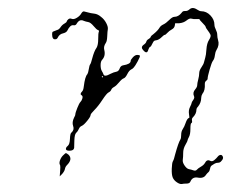

<svg xmlns="http://www.w3.org/2000/svg" viewBox="-20 -471 587 479"><path d="M137 -83Q143 -89 144.5 -89Q146 -89 151 -85Q162 -74 147 -59Q143 -55 142 -49.5Q141 -44 135 -37L129 -31L130 -44Q131 -56 130 -59Q127 -63 129.5 -70.5Q132 -78 137 -83ZM232 -429Q240 -423 245 -413.5Q250 -404 249 -398Q248 -393 247.5 -380.5Q247 -368 244 -364Q238 -355 240 -347Q244 -332 235 -322Q231 -318 231 -308.5Q231 -299 234 -294Q237 -289 238 -286Q240 -278 256 -287Q264 -291 270 -292Q276 -293 278.5 -300Q281 -307 287 -308Q306 -311 306 -319Q306 -322 311.5 -328Q317 -334 322.5 -334Q328 -334 329 -332Q330 -330 323.5 -318Q317 -306 314 -303Q312 -300 307 -297.5Q302 -295 297.5 -286Q293 -277 288.5 -275.5Q284 -274 277 -265.5Q270 -257 264.5 -254Q259 -251 257.5 -247Q256 -243 251 -240.5Q246 -238 235.5 -222Q225 -206 215.5 -196.5Q206 -187 206 -184Q206 -180 197.5 -169.5Q189 -159 184 -157Q179 -155 176.5 -149Q174 -143 170 -139.5Q166 -136 165.5 -120.5Q165 -105 165 -102Q164 -95 153 -95Q145 -95 144.5 -99Q144 -103 149 -107Q154 -111 154.5 -124.5Q155 -138 158 -140Q166 -147 162.5 -156.5Q159 -166 165 -178Q168 -183 168 -186Q168 -188 169.5 -192.5Q171 -197 173 -202Q175 -207 177 -211Q179 -215 181 -217Q184 -220 185.5 -225.5Q187 -231 184 -233Q178 -236 185 -243Q188 -246 189 -255Q192 -280 198 -286Q200 -289 201.5 -298.5Q203 -308 205 -310.5Q207 -313 210 -325Q215 -344 221 -352Q225 -359 225 -373.5Q225 -388 226.5 -391.5Q228 -395 224.5 -396Q221 -397 213.5 -406Q206 -415 200 -416Q194 -417 189 -419Q179 -424 172 -413Q169 -407 164 -408Q159 -409 155 -405Q151 -401 148.5 -395.5Q146 -390 138 -388Q128 -386 124 -377Q122 -373 118 -373Q110 -372 110 -386Q110 -391 112 -392Q114 -393 122 -396Q127 -397 131 -403Q135 -409 140.5 -412Q146 -415 146.5 -417.5Q147 -420 150.5 -423Q154 -426 159 -424Q164 -422 171.5 -426.5Q179 -431 182.5 -437Q186 -443 189.5 -442.5Q193 -442 199.5 -440Q206 -438 215 -437Q224 -436 232 -429ZM235.5 -278Q237 -278 237 -279.5Q237 -281 235.5 -281Q234 -281 234 -279.5Q234 -278 235.5 -278ZM452 -447Q460 -455 472 -447Q478 -443 482 -443Q495 -443 505 -432.5Q515 -422 515 -409Q515 -404 518.5 -397Q522 -390 522 -384Q522 -378 524 -371Q528 -359 520 -346Q517 -341 516 -332.5Q515 -324 511 -319Q508 -315 503 -297.5Q498 -280 498 -275Q498 -272 494.5 -269.5Q491 -267 491 -262Q492 -245 485 -237Q482 -232 482 -227Q482 -215 474 -205Q470 -201 470 -197Q470 -187 461 -178Q458 -175 459 -170Q460 -165 457.5 -164Q455 -163 455 -149.5Q455 -136 451.5 -129.5Q448 -123 448 -121Q448 -119 442.5 -109.5Q437 -100 437 -89.5Q437 -79 436 -72.5Q435 -66 440.5 -58Q446 -50 451.5 -49Q457 -48 462.5 -46Q468 -44 471 -47.5Q474 -51 481 -55Q488 -59 491 -64Q496 -74 504 -70Q509 -67 514.5 -71.5Q520 -76 523 -80Q526 -84 530 -84.5Q534 -85 536 -80Q538 -75 532 -69Q529 -65 524 -65Q519 -65 515 -62.5Q511 -60 508 -58Q505 -56 504 -50Q503 -44 500 -41.5Q497 -39 494 -35Q488 -25 473 -28Q460 -30 455 -18Q453 -13 445.5 -13Q438 -13 434 -12Q429 -11 421.5 -16Q414 -21 411 -28Q408 -35 408.5 -50Q409 -65 411.5 -69Q414 -73 417 -86Q425 -115 430 -123Q432 -126 432 -134.5Q432 -143 436 -149Q440 -155 443 -164Q447 -176 452 -177Q453 -177 451.5 -186.5Q450 -196 454 -204Q458 -212 458 -214Q458 -216 462 -221.5Q466 -227 464 -231Q460 -240 467 -248Q472 -254 472 -258.5Q472 -263 474.5 -272.5Q477 -282 477 -288.5Q477 -295 482.5 -303Q488 -311 489 -316Q490 -321 492 -327Q494 -333 495 -348Q496 -363 501.5 -371.5Q507 -380 505 -384.5Q503 -389 498 -395.5Q493 -402 493 -404Q493 -406 485.5 -413.5Q478 -421 478 -422.5Q478 -424 470 -423.5Q462 -423 457.5 -424.5Q453 -426 445.5 -420Q438 -414 427 -413H417L416 -407Q415 -401 408.5 -397.5Q402 -394 397.5 -389Q393 -384 391 -384Q389 -384 383.5 -378.5Q378 -373 372 -371Q366 -370 364.5 -369Q363 -368 360 -362Q357 -355 354.5 -354Q352 -353 350 -347Q347 -335 338 -345Q330 -353 338 -359Q344 -363 345 -367Q346 -371 350.5 -373.5Q355 -376 356 -379Q357 -382 363 -386Q374 -395 378 -402Q381 -407 387.5 -410Q394 -413 402 -421Q410 -429 415 -429Q425 -429 433 -439Q436 -444 441.5 -443.5Q447 -443 452 -447Z"/></svg>

Font: TT2020 Style D
Style: Italic
Weight: 400
Italic angle: -15°
Version: Version 0.2.000